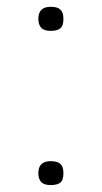

<svg xmlns="http://www.w3.org/2000/svg" viewBox="-20 -533 297 560"><path d="M165 -478Q165 -457.5 155.8 -450.2Q146.5 -442.9 127.9 -442.9Q108.4 -442.9 100.1 -452.1Q91.8 -461.4 91.8 -478Q91.8 -513.2 127.9 -513.2Q147.5 -513.2 156.2 -504.9Q165 -496.6 165 -478ZM165 -27.8Q165 -7.3 155.8 -0.2Q146.5 6.8 127.9 6.8Q108.4 6.8 100.1 -2.2Q91.8 -11.2 91.8 -27.8Q91.8 -63 127.9 -63Q147.5 -63 156.2 -54.9Q165 -46.9 165 -27.8Z"/></svg>

Font: Clear Sans Thin
Style: Regular
Weight: 250
Foundry: Intel Corporation
Version: Version 1.00